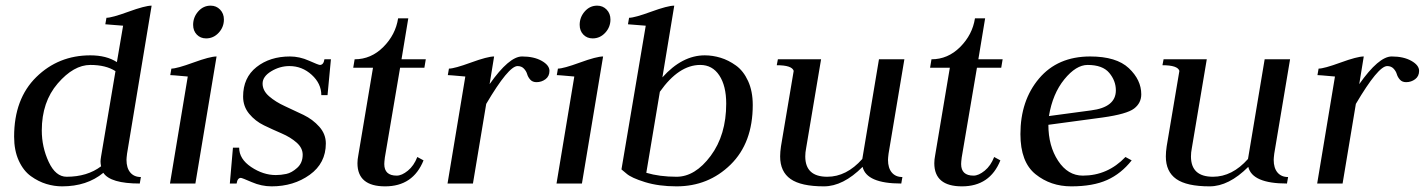

<svg xmlns="http://www.w3.org/2000/svg" viewBox="-20 -650 5046 680"><path d="M394 -430 416 -559Q354 -564 353 -564L357 -587Q376 -587 435 -608.5Q494 -630 517 -630L430 -106Q428 -90 428 -84Q428 -55 441.5 -39Q455 -23 479 -23L475 0Q371 0 346 -38Q288 10 200 10Q172 10 144 1.5Q116 -7 89.5 -26Q63 -45 46.5 -81Q30 -117 30 -166Q30 -300 108.5 -377Q187 -454 300 -454Q357 -454 394 -430ZM338 -61Q336 -71 336 -78Q336 -84 338 -96L389 -398Q355 -420 300 -420Q241 -420 184.5 -354.5Q128 -289 128 -188Q128 -129 152.5 -76.5Q177 -24 216 -24Q289 -24 338 -61Z M773 -581Q773 -554 754.5 -534Q736 -514 710 -514Q690 -514 677 -527.5Q664 -541 664 -562Q664 -589 682 -609.5Q700 -630 726 -630Q746 -630 759.5 -616Q773 -602 773 -581ZM645 -379Q636 -380 622 -381Q608 -382 599 -383Q590 -384 583 -384L587 -407Q606 -407 665 -428.5Q724 -450 747 -450L672 0H582Z M1005 -416Q971 -416 940.5 -397.5Q910 -379 910 -354Q910 -329 933 -309Q956 -289 989 -274Q1022 -259 1055 -243Q1088 -227 1111 -201Q1134 -175 1134 -142Q1134 -72 1077 -31Q1020 10 942 10Q906 10 871.5 -5Q837 -20 833 -20Q821 -20 818 0H794L805 -127H827Q827 -87 869.5 -58.5Q912 -30 957 -30Q975 -30 994 -34Q1013 -38 1032.5 -55.5Q1052 -73 1052 -102Q1052 -126 1030.5 -145Q1009 -164 977.5 -177.5Q946 -191 915 -206Q884 -221 862.5 -247Q841 -273 841 -308Q841 -375 888.5 -412.5Q936 -450 1007 -450Q1041 -450 1074.5 -435Q1108 -420 1113 -420Q1126 -420 1129 -440H1152L1140 -313H1118Q1118 -354 1084 -385Q1050 -416 1005 -416Z M1426 -585 1402 -440H1488L1483 -410H1397L1343 -92Q1341 -76 1341 -69Q1341 -28 1385 -28Q1403 -28 1424.5 -45.5Q1446 -63 1458 -94L1480 -82Q1443 10 1344 10Q1246 10 1246 -72Q1246 -85 1249 -100L1301 -410H1231L1236 -440Q1294 -440 1337.5 -483.5Q1381 -527 1390 -585Z M1880 -359Q1866 -359 1858 -368Q1850 -377 1847 -387.5Q1844 -398 1835.5 -407Q1827 -416 1813 -416Q1781 -416 1702 -282L1655 0H1565L1628 -379Q1619 -380 1605 -381Q1591 -382 1582 -383Q1573 -384 1566 -384L1570 -407Q1589 -407 1648 -428.5Q1707 -450 1730 -450L1714 -352Q1783 -450 1829 -450Q1871 -450 1898.5 -434.5Q1926 -419 1926 -399Q1926 -380 1912 -369.5Q1898 -359 1880 -359Z M2142 -581Q2142 -554 2123.5 -534Q2105 -514 2079 -514Q2059 -514 2046 -527.5Q2033 -541 2033 -562Q2033 -589 2051 -609.5Q2069 -630 2095 -630Q2115 -630 2128.5 -616Q2142 -602 2142 -581ZM2014 -379Q2005 -380 1991 -381Q1977 -382 1968 -383Q1959 -384 1952 -384L1956 -407Q1975 -407 2034 -428.5Q2093 -450 2116 -450L2041 0H1951Z M2326 -376Q2396 -454 2476 -454Q2504 -454 2532 -445.5Q2560 -437 2586.5 -418Q2613 -399 2629.5 -363Q2646 -327 2646 -278Q2646 -144 2567.5 -67Q2489 10 2376 10Q2313 10 2264.5 -5Q2216 -20 2199 -35L2181 -50L2267 -559Q2205 -564 2204 -564L2208 -587Q2227 -587 2286 -608.5Q2345 -630 2368 -630ZM2317 -325 2269 -38Q2316 -24 2376 -24Q2442 -24 2497 -98Q2552 -172 2552 -283Q2552 -346 2527.5 -383Q2503 -420 2460 -420Q2384 -420 2317 -325Z M3127 -106Q3125 -90 3125 -84Q3125 -55 3138.5 -39Q3152 -23 3176 -23L3172 0Q3049 0 3035 -59Q2966 10 2898 10Q2817 10 2780 -16Q2743 -42 2743 -96Q2743 -112 2746 -132L2791 -399Q2785 -419 2731 -419L2735 -440H2888L2835 -125Q2832 -110 2832 -96Q2832 -24 2910 -24Q2978 -24 3034 -87L3093 -440H3183Z M3469 -585 3445 -440H3531L3526 -410H3440L3386 -92Q3384 -76 3384 -69Q3384 -28 3428 -28Q3446 -28 3467.5 -45.5Q3489 -63 3501 -94L3523 -82Q3486 10 3387 10Q3289 10 3289 -72Q3289 -85 3292 -100L3344 -410H3274L3279 -440Q3337 -440 3380.5 -483.5Q3424 -527 3433 -585Z M4022 -316Q4022 -285 3996.5 -265.5Q3971 -246 3886 -234L3693 -208Q3693 -133 3727.5 -80.5Q3762 -28 3815 -28Q3903 -28 3966 -94L3988 -82Q3951 -35 3901 -12.5Q3851 10 3774 10Q3701 10 3647.5 -33Q3594 -76 3594 -175Q3594 -294 3660 -372Q3726 -450 3841 -450Q3934 -450 3978 -408.5Q4022 -367 4022 -316ZM3695 -239 3844 -259Q3932 -270 3932 -330Q3932 -364 3908.5 -392Q3885 -420 3832 -420Q3791 -420 3749.5 -369Q3708 -318 3695 -239Z M4493 -106Q4491 -90 4491 -84Q4491 -55 4504.5 -39Q4518 -23 4542 -23L4538 0Q4415 0 4401 -59Q4332 10 4264 10Q4183 10 4146 -16Q4109 -42 4109 -96Q4109 -112 4112 -132L4157 -399Q4151 -419 4097 -419L4101 -440H4254L4201 -125Q4198 -110 4198 -96Q4198 -24 4276 -24Q4344 -24 4400 -87L4459 -440H4549Z M4960 -359Q4946 -359 4938 -368Q4930 -377 4927 -387.5Q4924 -398 4915.5 -407Q4907 -416 4893 -416Q4861 -416 4782 -282L4735 0H4645L4708 -379Q4699 -380 4685 -381Q4671 -382 4662 -383Q4653 -384 4646 -384L4650 -407Q4669 -407 4728 -428.5Q4787 -450 4810 -450L4794 -352Q4863 -450 4909 -450Q4951 -450 4978.5 -434.5Q5006 -419 5006 -399Q5006 -380 4992 -369.5Q4978 -359 4960 -359Z"/></svg>

Font: Judson
Style: Italic
Weight: 400
Italic angle: -9.5°
Version: Version 20110429